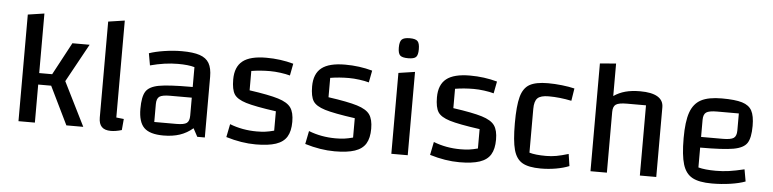

<svg xmlns="http://www.w3.org/2000/svg" viewBox="-44 -930 4693 1166"><g transform="rotate(5 2302.0 -347.0)"><path d="M190 -232V0H90V-650L190 -665V-302H269L375 -500H480L352 -267L485 0H382L269 -232Z M726 -69 720 -1Q683 10 654 10Q616 10 598 -8.5Q580 -27 580 -65V-650L680 -665V-74Q700 -71 726 -69Z M1226 -370V0H1180L1153 -50Q1117 -19 1073.5 -4.5Q1030 10 974 10Q891 10 856 -24.5Q821 -59 821 -140Q821 -213 841 -245Q861 -277 919.5 -288Q978 -299 1111 -299H1126V-420Q1089 -431 1025 -431Q945 -431 856 -407L843 -480Q880 -493 935 -501.5Q990 -510 1042 -510Q1111 -510 1151 -496.5Q1191 -483 1208.5 -452.5Q1226 -422 1226 -370ZM1126 -125V-234H993Q946 -234 929 -222Q912 -210 912 -176V-67H1046Q1093 -67 1109.5 -79Q1126 -91 1126 -125Z M1556 -515Q1643 -515 1722 -493L1708 -420Q1683 -427 1649 -431.5Q1615 -436 1586 -436Q1526 -436 1472 -427V-309Q1592 -292 1648.5 -274.5Q1705 -257 1726 -227.5Q1747 -198 1747 -141Q1747 -84 1726.5 -50Q1706 -16 1660 -0.5Q1614 15 1537 15Q1451 15 1356 -14L1372 -94Q1449 -64 1536 -64Q1566 -64 1589 -67Q1612 -70 1642 -78V-196Q1513 -214 1458 -231Q1403 -248 1385 -276.5Q1367 -305 1367 -366Q1367 -443 1412.5 -479Q1458 -515 1556 -515Z M2037 -515Q2124 -515 2203 -493L2189 -420Q2164 -427 2130 -431.5Q2096 -436 2067 -436Q2007 -436 1953 -427V-309Q2073 -292 2129.5 -274.5Q2186 -257 2207 -227.5Q2228 -198 2228 -141Q2228 -84 2207.5 -50Q2187 -16 2141 -0.5Q2095 15 2018 15Q1932 15 1837 -14L1853 -94Q1930 -64 2017 -64Q2047 -64 2070 -67Q2093 -70 2123 -78V-196Q1994 -214 1939 -231Q1884 -248 1866 -276.5Q1848 -305 1848 -366Q1848 -443 1893.5 -479Q1939 -515 2037 -515Z M2352 0ZM2463 -508V0H2363V-493ZM2352 -647Q2352 -683 2365 -696Q2378 -709 2414 -709Q2449 -709 2461.5 -696Q2474 -683 2474 -647Q2474 -612 2462 -599.5Q2450 -587 2414 -587Q2377 -587 2364.5 -599.5Q2352 -612 2352 -647Z M2798 -515Q2885 -515 2964 -493L2950 -420Q2925 -427 2891 -431.5Q2857 -436 2828 -436Q2768 -436 2714 -427V-309Q2834 -292 2890.5 -274.5Q2947 -257 2968 -227.5Q2989 -198 2989 -141Q2989 -84 2968.5 -50Q2948 -16 2902 -0.5Q2856 15 2779 15Q2693 15 2598 -14L2614 -94Q2691 -64 2778 -64Q2808 -64 2831 -67Q2854 -70 2884 -78V-196Q2755 -214 2700 -231Q2645 -248 2627 -276.5Q2609 -305 2609 -366Q2609 -443 2654.5 -479Q2700 -515 2798 -515Z M3094 -250Q3094 -357 3109 -412Q3124 -467 3162 -488.5Q3200 -510 3274 -510Q3315 -510 3359.5 -505Q3404 -500 3436 -492L3424 -416Q3352 -431 3285 -431Q3236 -431 3217 -412.5Q3198 -394 3198 -347V-80Q3234 -69 3300 -69Q3332 -69 3362.5 -74.5Q3393 -80 3436 -93L3447 -20Q3413 -6 3367.5 2Q3322 10 3274 10Q3200 10 3162 -12Q3124 -34 3109 -88.5Q3094 -143 3094 -250Z M3577 -657 3675 -665V-467Q3707 -489 3745.5 -499.5Q3784 -510 3836 -510Q3906 -510 3942 -488.5Q3978 -467 3978 -425V0H3878V-428H3762Q3713 -428 3695 -416Q3677 -404 3677 -370V0H3577Z M4508 -93 4521 -20Q4484 -6 4429.5 2Q4375 10 4317 10Q4239 10 4198 -12.5Q4157 -35 4140 -90Q4123 -145 4123 -250Q4123 -351 4142.5 -406.5Q4162 -462 4207 -486Q4252 -510 4334 -510Q4415 -510 4457.5 -497Q4500 -484 4517 -452.5Q4534 -421 4534 -360Q4534 -287 4513 -255Q4492 -223 4430.5 -212Q4369 -201 4228 -201V-80Q4268 -69 4335 -69Q4376 -69 4415 -74.5Q4454 -80 4508 -93ZM4228 -370V-266H4360Q4409 -266 4426.5 -278Q4444 -290 4444 -324V-428H4311Q4263 -428 4245.5 -416Q4228 -404 4228 -370Z"/></g></svg>

Font: Changa
Style: Regular
Weight: 400
Designer: Eduardo Rodriguez Tunni
Foundry: Eduardo Rodriguez Tunni
Version: Version 2.002; ttfautohint (v1.5.10-5e6f)